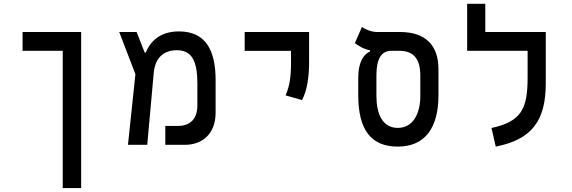

<svg xmlns="http://www.w3.org/2000/svg" viewBox="-20 -752 2970 997"><path d="M401.4 224.6V-585.9H97.2V-488.3H305.7V224.6Z M644.5 0H744.6L778.3 -373.5C785.6 -452.1 829.6 -491.2 899.4 -491.2C981 -491.2 1004.9 -425.8 1004.9 -318.8V-204.6C1004.9 -125 957 -98.1 904.8 -98.1H838.4V0H940.4C1027.3 0 1099.6 -53.7 1099.6 -167V-336.4C1099.6 -491.2 1047.9 -588.9 909.2 -588.9C801.3 -588.9 756.8 -526.9 736.8 -479H731.4L689.5 -585.9H599.1L683.1 -366.7Z M1548.3 -232.4C1574.7 -281.2 1585 -352.5 1585 -428.2V-585.9H1250.5V-487.8H1491.2V-428.2C1491.2 -352.5 1483.9 -304.7 1462.9 -256.8Z M2045.4 9.3C2189.5 9.3 2256.8 -91.3 2256.8 -257.3V-393.1C2256.8 -518.1 2188.5 -585.9 2056.2 -585.9H1937C1906.2 -585.9 1874 -601.6 1859.4 -611.8L1822.8 -528.3C1842.8 -513.2 1868.2 -497.1 1901.4 -490.7V-484.4C1865.2 -469.7 1840.3 -423.3 1840.3 -350.6V-257.3C1840.3 -84 1902.3 9.3 2045.4 9.3ZM2045.4 -87.9C1964.8 -87.9 1934.6 -162.6 1934.6 -253.9V-349.6C1934.6 -402.3 1937.5 -488.3 2012.7 -488.3H2052.2C2122.1 -488.3 2162.6 -453.1 2162.6 -358.9V-253.9C2162.6 -162.6 2125.5 -87.9 2045.4 -87.9Z M2814 -585.9H2500V-732.4H2405.8V-488.3H2719.7V-351.1C2719.7 -190.9 2690.9 -121.6 2532.2 -87.4L2554.2 9.3C2741.7 -27.3 2814 -125.5 2814 -318.4Z"/></svg>

Font: Cascadia Code PL
Style: Regular
Weight: 400
Monospace: yes
Designer: Aaron Bell
Foundry: Saja Typeworks
Version: Version 2404.023